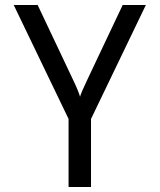

<svg xmlns="http://www.w3.org/2000/svg" viewBox="-20 -750 640 770"><path d="M255 0V-273L35 -730H131L273 -430Q285 -405 292 -387.5Q299 -370 301 -362Q303 -370 310.5 -387.5Q318 -405 330 -430L472 -730H565L345 -273V0Z"/></svg>

Font: JetBrains Mono NL
Style: Regular
Weight: 400
Monospace: yes
Designer: Philipp Nurullin, Konstantin Bulenkov
Foundry: JetBrains
Version: Version 2.305; ttfautohint (v1.8.4.7-5d5b)